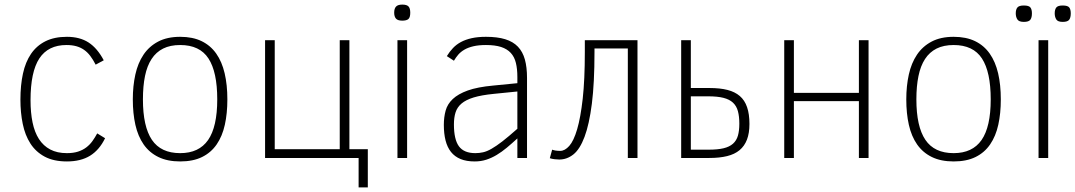

<svg xmlns="http://www.w3.org/2000/svg" viewBox="-20 -687 4677 835"><path d="M437 -85.9Q412.1 -34.7 371.8 -9.8Q331.5 15.1 271 15.1Q213.4 15.1 174.6 -5.6Q135.7 -26.4 112.3 -62.7Q88.9 -99.1 78.9 -148.2Q68.8 -197.3 68.8 -253.9Q68.8 -316.4 79.8 -366.9Q90.8 -417.5 115 -452.9Q139.2 -488.3 177.7 -507.6Q216.3 -526.9 271 -526.9Q327.1 -526.9 365.2 -502.2Q403.3 -477.5 431.2 -424.8L396 -405.8Q384.8 -427.7 372.6 -443.8Q360.4 -460 345.2 -470.5Q330.1 -481 311.5 -486.1Q293 -491.2 269 -491.2Q189.5 -491.2 151.1 -432.9Q112.8 -374.5 112.8 -251Q112.8 -197.3 121.6 -154.5Q130.4 -111.8 149.4 -82.3Q168.5 -52.7 198.5 -36.9Q228.5 -21 271 -21Q298.8 -21 319.3 -27.6Q339.8 -34.2 355.2 -45.9Q370.6 -57.6 381.8 -73.2Q393.1 -88.9 402.8 -106.9Z M968.8 -254.9Q968.8 -193.8 957.8 -144.3Q946.8 -94.7 922.4 -59.1Q897.9 -23.4 858.9 -4.2Q819.8 15.1 763.7 15.1Q708 15.1 668.7 -4.2Q629.4 -23.4 604.7 -58.8Q580.1 -94.2 568.8 -144Q557.6 -193.8 557.6 -254.9Q557.6 -313 568.6 -362.8Q579.6 -412.6 604 -449Q628.4 -485.4 667.7 -506.1Q707 -526.9 763.7 -526.9Q817.9 -526.9 856.7 -508.1Q895.5 -489.3 920.4 -453.9Q945.3 -418.5 957 -368.2Q968.8 -317.9 968.8 -254.9ZM924.8 -254.9Q924.8 -374 886.7 -432.6Q848.6 -491.2 763.7 -491.2Q720.2 -491.2 689.5 -475.8Q658.7 -460.4 639.2 -430.4Q619.6 -400.4 610.6 -356.4Q601.6 -312.5 601.6 -254.9Q601.6 -136.7 640.6 -78.9Q679.7 -21 763.7 -21Q845.2 -21 885 -78.1Q924.8 -135.3 924.8 -254.9Z M1132.8 0V-512.2H1174.8V-38.1H1457.5V-512.2H1499.5V-38.1H1579.6V127.9H1539.6V0Z M1764.2 -631.8Q1764.2 -611.3 1756.1 -604.2Q1748 -597.2 1729.5 -597.2Q1709.5 -597.2 1701.9 -606.2Q1694.3 -615.2 1694.3 -631.8Q1694.3 -649.9 1702.4 -658.4Q1710.4 -667 1729.5 -667Q1749 -667 1756.6 -658.9Q1764.2 -650.9 1764.2 -631.8ZM1708.5 0V-512.2H1750.5V0Z M2230 0V-85Q2206.1 -63 2184.1 -44.7Q2162.1 -26.4 2140.1 -13.2Q2118.2 0 2094.7 7.6Q2071.3 15.1 2044.4 15.1Q2008.3 15.1 1982.9 4.6Q1957.5 -5.9 1941.4 -26.1Q1925.3 -46.4 1917.7 -76.2Q1910.2 -106 1910.2 -144Q1910.2 -177.2 1918 -205.8Q1925.8 -234.4 1949 -256.3Q1972.2 -278.3 2014.4 -293.5Q2056.6 -308.6 2125 -314.9L2230 -325.2V-352.1Q2230 -387.2 2223.6 -413.3Q2217.3 -439.5 2201.4 -456.8Q2185.5 -474.1 2159.2 -482.7Q2132.8 -491.2 2093.3 -491.2Q2061.5 -491.2 2038.8 -485.8Q2016.1 -480.5 2000 -471.2Q1983.9 -461.9 1973.1 -449.5Q1962.4 -437 1954.1 -422.9L1923.3 -442.9Q1935.1 -462.4 1950 -478Q1964.8 -493.7 1984.9 -504.4Q2004.9 -515.1 2031.5 -521Q2058.1 -526.9 2093.3 -526.9Q2143.1 -526.9 2177.2 -516.4Q2211.4 -505.9 2232.4 -483.9Q2253.4 -461.9 2262.7 -428.2Q2272 -394.5 2272 -348.1V0ZM2230 -289.1 2127.4 -278.8Q2073.7 -273.4 2040 -263.2Q2006.3 -252.9 1987.3 -236.8Q1968.3 -220.7 1961.2 -198.2Q1954.1 -175.8 1954.1 -146Q1954.1 -80.6 1975.8 -50.8Q1997.6 -21 2047.4 -21Q2064.5 -21 2080.8 -24.7Q2097.2 -28.3 2117.4 -39.8Q2137.7 -51.3 2164.6 -72Q2191.4 -92.8 2230 -127Z M2565.4 -476.1V-460.9Q2565.4 -326.2 2554 -236.1Q2542.5 -146 2522.2 -92Q2502 -38.1 2473.9 -15.6Q2445.8 6.8 2412.1 6.8Q2403.8 6.8 2391.6 5.4Q2379.4 3.9 2371.1 1L2381.3 -36.1Q2387.2 -33.7 2396.5 -32.2Q2405.8 -30.8 2416.5 -30.8Q2436.5 -30.8 2455.8 -52.5Q2475.1 -74.2 2490 -124.8Q2504.9 -175.3 2514.2 -257.6Q2523.4 -339.8 2523.4 -460.9V-512.2H2752.4V0H2710.4V-476.1Z M2984.4 -304.2H3066.4Q3111.3 -304.2 3143.8 -295.9Q3176.3 -287.6 3197.5 -269.3Q3218.8 -251 3229 -220.9Q3239.3 -190.9 3239.3 -147.9Q3239.3 -107.9 3228.5 -79.8Q3217.8 -51.8 3196.3 -33.9Q3174.8 -16.1 3142.1 -8.1Q3109.4 0 3064.9 0H2942.4V-512.2H2984.4ZM3195.3 -148.9Q3195.3 -180.7 3189.2 -203.4Q3183.1 -226.1 3167.7 -240.5Q3152.3 -254.9 3126.2 -261.5Q3100.1 -268.1 3060.1 -268.1H2984.4V-36.1H3062Q3101.1 -36.1 3126.7 -42.2Q3152.3 -48.3 3167.7 -62Q3183.1 -75.7 3189.2 -97.2Q3195.3 -118.7 3195.3 -148.9Z M3757.3 0H3715.3V-247.1H3432.6V0H3390.6V-512.2H3432.6V-283.2H3715.3V-512.2H3757.3Z M4332.5 -254.9Q4332.5 -193.8 4321.5 -144.3Q4310.5 -94.7 4286.1 -59.1Q4261.7 -23.4 4222.7 -4.2Q4183.6 15.1 4127.4 15.1Q4071.8 15.1 4032.5 -4.2Q3993.2 -23.4 3968.5 -58.8Q3943.8 -94.2 3932.6 -144Q3921.4 -193.8 3921.4 -254.9Q3921.4 -313 3932.4 -362.8Q3943.4 -412.6 3967.8 -449Q3992.2 -485.4 4031.5 -506.1Q4070.8 -526.9 4127.4 -526.9Q4181.6 -526.9 4220.5 -508.1Q4259.3 -489.3 4284.2 -453.9Q4309.1 -418.5 4320.8 -368.2Q4332.5 -317.9 4332.5 -254.9ZM4288.6 -254.9Q4288.6 -374 4250.5 -432.6Q4212.4 -491.2 4127.4 -491.2Q4084 -491.2 4053.2 -475.8Q4022.5 -460.4 4002.9 -430.4Q3983.4 -400.4 3974.4 -356.4Q3965.3 -312.5 3965.3 -254.9Q3965.3 -136.7 4004.4 -78.9Q4043.5 -21 4127.4 -21Q4209 -21 4248.8 -78.1Q4288.6 -135.3 4288.6 -254.9Z M4496.6 0V-512.2H4538.6V0ZM4636.7 -628.9Q4636.7 -610.4 4629.9 -601.1Q4623 -591.8 4601.6 -591.8Q4580.1 -591.8 4573.5 -602.8Q4566.9 -613.8 4566.9 -628.9Q4566.9 -645.5 4573.7 -654.3Q4580.6 -663.1 4601.6 -663.1Q4623.5 -663.1 4630.1 -654.5Q4636.7 -646 4636.7 -628.9ZM4467.8 -628.9Q4467.8 -610.4 4460.9 -601.1Q4454.1 -591.8 4432.6 -591.8Q4411.1 -591.8 4404.3 -602.8Q4397.5 -613.8 4397.5 -628.9Q4397.5 -645.5 4404.5 -654.3Q4411.6 -663.1 4432.6 -663.1Q4454.6 -663.1 4461.2 -654.5Q4467.8 -646 4467.8 -628.9Z"/></svg>

Font: Clear Sans Thin
Style: Regular
Weight: 250
Foundry: Intel Corporation
Version: Version 1.00